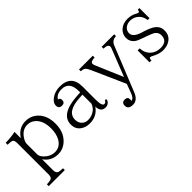

<svg xmlns="http://www.w3.org/2000/svg" viewBox="40 -1201 2087 2087"><g transform="rotate(-45 1084.0 -157.0)"><path d="M181.6 -411.1Q243.2 -507.3 348.1 -507.3Q433.1 -507.3 491.2 -449.2Q561 -379.4 561 -255.4Q561 -133.3 489.3 -61Q429.7 0 347.2 0Q241.2 0 183.6 -85.9V81.1Q183.6 122.1 205.6 133.8Q222.7 144 274.9 144V171.9H27.8V144Q70.3 142.1 89.8 135.7Q116.7 128.4 116.7 81.1V-398.9Q116.7 -448.7 93.8 -456.1Q77.1 -462.4 29.8 -462.4V-492.2Q118.2 -493.7 181.6 -508.3ZM183.6 -320.3V-164.1Q183.6 -117.2 242.7 -73.2Q287.1 -41 338.9 -41Q416 -41 458 -113.3Q490.2 -169.4 490.2 -253.4Q490.2 -367.7 432.1 -424.3Q391.1 -465.3 335 -465.3Q262.7 -465.3 214.8 -398.4Q183.6 -355.5 183.6 -320.3Z M1142.1 -46.9Q1120.1 4.9 1070.3 4.9Q1000 4.9 997.1 -81.1Q936 6.8 827.1 6.8Q761.2 6.8 717.3 -28.3Q670.4 -65.9 670.4 -130.4Q670.4 -287.6 939.5 -304.2L990.2 -307.1V-325.2Q990.2 -475.1 872.1 -475.1Q793.5 -475.1 765.1 -423.3Q793.5 -418.9 793.5 -387.2Q793.5 -344.2 749.5 -344.2Q701.2 -344.2 701.2 -393.1Q701.2 -434.1 747.1 -468.3Q801.8 -509.3 877.4 -509.3Q1053.2 -509.3 1053.2 -334V-130.9Q1053.2 -31.2 1087.4 -31.2Q1108.4 -31.2 1123 -61ZM990.2 -135.3V-272L948.2 -270Q740.2 -259.8 740.2 -136.2Q740.2 -90.3 769 -61Q797.4 -33.2 840.3 -33.2Q898.4 -33.2 945.3 -69.3Q976.6 -94.7 990.2 -135.3Z M1698.2 -464.4Q1635.7 -462.9 1613.3 -407.2L1406.2 107.9Q1371.6 194.8 1302.2 194.8Q1230 194.8 1230 137.7Q1230 89.8 1278.3 89.8Q1321.3 89.8 1321.3 132.8Q1321.3 139.6 1320.3 142.6L1318.4 151.9Q1353 150.4 1375 90.8L1414.1 -14.2L1244.1 -396Q1226.6 -436 1209 -450.2Q1193.8 -462.9 1157.2 -464.4V-492.2H1369.1V-464.4Q1304.2 -462.9 1304.2 -431.2Q1304.2 -421.9 1312 -401.4L1445.3 -88.4L1567.4 -399.4Q1574.2 -416 1574.2 -427.2Q1574.2 -462.9 1505.4 -464.4V-492.2H1698.2Z M2065.4 -344.2Q2057.6 -400.9 2025.4 -433.1Q1983.4 -475.1 1924.3 -475.1Q1875.5 -475.1 1843.3 -443.4Q1820.3 -418.5 1820.3 -385.3Q1820.3 -326.7 1921.4 -294.9L1947.3 -287.1Q2030.8 -260.3 2065.4 -233.9Q2115.2 -196.3 2115.2 -134.3Q2115.2 -60.1 2059.1 -22Q2015.6 7.8 1952.1 7.8Q1896 7.8 1832.5 -26.9Q1810.5 -40 1799.3 -40Q1783.2 -40 1783.2 -4.9H1754.4V-188H1785.2Q1790 -117.7 1828.1 -79.1Q1877 -29.3 1950.2 -29.3Q2054.2 -29.3 2054.2 -121.1Q2054.2 -162.1 2023.4 -187Q2002.4 -203.6 1926.3 -230L1896.5 -240.2Q1827.6 -263.2 1804.2 -282.2Q1760.3 -316.9 1760.3 -373Q1760.3 -427.7 1801.3 -467.3Q1846.2 -509.3 1918.5 -509.3Q1981 -509.3 2030.3 -479Q2044.4 -471.2 2054.2 -471.2Q2065.4 -471.2 2068.4 -500H2093.3V-344.2Z"/></g></svg>

Font: I.Ming
Style: Regular
Weight: 400
Designer: Ichiten Fonts Project
Version: Version 6.11; Dec 27, 2019